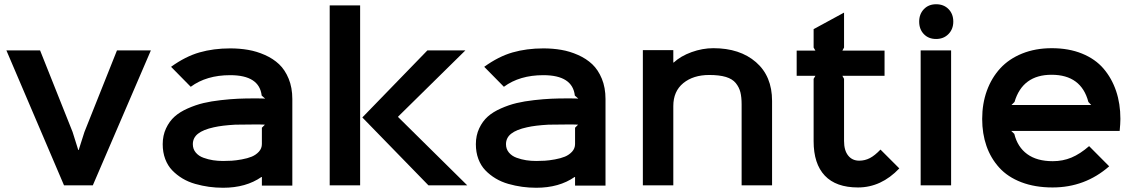

<svg xmlns="http://www.w3.org/2000/svg" viewBox="-20 -865 5303 896"><path d="M525.9 -629.9H684.1L413.1 0H278.8L9.8 -629.9H167L318.8 -249L345.2 -165H347.2L374 -249Z M1202.1 -269 1216.3 -283.2Q1206.5 -284.2 1172.9 -284.2Q1112.3 -284.2 1078.1 -283.2Q1016.6 -279.8 978 -271Q928.7 -260.3 904.3 -241.2Q879.9 -222.2 879.9 -191.9Q879.9 -169.4 893.6 -153.1Q907.2 -136.7 929.7 -128.7Q952.1 -120.6 974.4 -117.2Q996.6 -113.8 1021 -113.8Q1041.5 -113.8 1061.3 -115Q1081.1 -116.2 1108.2 -121.1Q1135.3 -126 1154.8 -134Q1174.3 -142.1 1188.2 -157.2Q1202.1 -172.4 1202.1 -192.9ZM1344.2 -402.8V1H1202.1V-39.1H1200.2Q1127.9 11.2 1021 11.2Q987.3 11.2 955.3 6.8Q923.3 2.4 890.9 -6.8Q858.4 -16.1 831.5 -32.2Q804.7 -48.3 783.7 -70.1Q762.7 -91.8 751 -123Q739.3 -154.3 739.3 -191.9Q739.3 -232.9 754.9 -266.1Q770.5 -299.3 794.9 -321Q819.3 -342.8 856.4 -359.1Q893.6 -375.5 929.4 -384Q965.3 -392.6 1011 -397.7Q1056.6 -402.8 1091.1 -404.3Q1125.5 -405.8 1167 -405.8Q1205.1 -405.8 1217.3 -404.8L1201.2 -418.9Q1190.4 -514.2 1054.2 -514.2Q943.4 -514.2 870.1 -460L778.3 -553.2Q845.2 -601.6 910.9 -620.4Q976.6 -639.2 1054.2 -639.2Q1098.1 -639.2 1137.9 -632.3Q1177.7 -625.5 1216.3 -608.4Q1254.9 -591.3 1282.5 -565.2Q1310.1 -539.1 1327.1 -497.6Q1344.2 -456.1 1344.2 -402.8Z M1660.6 -839.8V0H1518.6V-839.8ZM1837.9 -318.8 2160.6 0H1979.5L1670.9 -316.9L1974.6 -629.9H2151.9L1837.9 -320.8Z M2663.6 -269 2677.7 -283.2Q2668 -284.2 2634.3 -284.2Q2573.7 -284.2 2539.6 -283.2Q2478 -279.8 2439.5 -271Q2390.1 -260.3 2365.7 -241.2Q2341.3 -222.2 2341.3 -191.9Q2341.3 -169.4 2355 -153.1Q2368.7 -136.7 2391.1 -128.7Q2413.6 -120.6 2435.8 -117.2Q2458 -113.8 2482.4 -113.8Q2502.9 -113.8 2522.7 -115Q2542.5 -116.2 2569.6 -121.1Q2596.7 -126 2616.2 -134Q2635.7 -142.1 2649.7 -157.2Q2663.6 -172.4 2663.6 -192.9ZM2805.7 -402.8V1H2663.6V-39.1H2661.6Q2589.4 11.2 2482.4 11.2Q2448.7 11.2 2416.7 6.8Q2384.8 2.4 2352.3 -6.8Q2319.8 -16.1 2293 -32.2Q2266.1 -48.3 2245.1 -70.1Q2224.1 -91.8 2212.4 -123Q2200.7 -154.3 2200.7 -191.9Q2200.7 -232.9 2216.3 -266.1Q2231.9 -299.3 2256.3 -321Q2280.8 -342.8 2317.9 -359.1Q2355 -375.5 2390.9 -384Q2426.8 -392.6 2472.4 -397.7Q2518.1 -402.8 2552.5 -404.3Q2586.9 -405.8 2628.4 -405.8Q2666.5 -405.8 2678.7 -404.8L2662.6 -418.9Q2651.9 -514.2 2515.6 -514.2Q2404.8 -514.2 2331.5 -460L2239.7 -553.2Q2306.6 -601.6 2372.3 -620.4Q2438 -639.2 2515.6 -639.2Q2559.6 -639.2 2599.4 -632.3Q2639.2 -625.5 2677.7 -608.4Q2716.3 -591.3 2743.9 -565.2Q2771.5 -539.1 2788.6 -497.6Q2805.7 -456.1 2805.7 -402.8Z M3583 -394V0H3440.9V-377.9Q3440.9 -411.6 3435.1 -434.8Q3429.2 -458 3413.6 -477.3Q3397.9 -496.6 3367.4 -505.9Q3336.9 -515.1 3290 -515.1Q3215.3 -515.1 3168.7 -477.1Q3122.1 -439 3122.1 -370.1V0H2980V-630.9H3122.1V-573.2H3124Q3156.7 -603.5 3207.5 -621.8Q3258.3 -640.1 3309.1 -640.1Q3432.6 -640.1 3507.8 -575Q3583 -509.8 3583 -394Z M4088.9 -167 4176.8 -79.1Q4092.3 9.8 3983.9 9.8Q3881.3 9.8 3829.1 -45.4Q3776.9 -100.6 3776.9 -206.1V-497.1L3785.2 -511.2H3697.8V-628.9H3785.2L3776.9 -643.1V-729L3918.9 -806.2V-643.1L3911.1 -628.9H4107.9V-511.2H3911.1L3918.9 -497.1V-207Q3918.9 -163.1 3938 -139.2Q3957 -115.2 3989.7 -115.2Q4016.1 -115.2 4039.3 -127.2Q4062.5 -139.2 4088.9 -167Z M4418.5 -629.9V0H4276.4V-629.9ZM4428.7 -764.2Q4428.7 -729 4406.2 -706.1Q4383.8 -683.1 4348.6 -683.1Q4313 -683.1 4291.3 -705.8Q4269.5 -728.5 4269.5 -764.2Q4269.5 -799.3 4291.5 -822.3Q4313.5 -845.2 4348.6 -845.2Q4384.3 -845.2 4406.5 -822.5Q4428.7 -799.8 4428.7 -764.2Z M4700.2 -375H5072.3L5059.1 -389.2Q5025.9 -516.1 4887.2 -516.1Q4752 -516.1 4714.4 -389.2ZM5208.5 -310.1Q5208.5 -289.1 5205.1 -253.9H4699.2L4713.4 -240.2Q4728.5 -178.7 4773.7 -145.8Q4818.8 -112.8 4893.1 -112.8Q4939.5 -112.8 4980 -129.6Q5020.5 -146.5 5062.5 -183.1L5156.2 -88.9Q5043.5 9.8 4892.1 9.8Q4810.1 9.8 4746.3 -14.6Q4682.6 -39.1 4643.1 -82.8Q4603.5 -126.5 4583.5 -183.8Q4563.5 -241.2 4563.5 -310.1Q4563.5 -381.3 4585.4 -441.7Q4607.4 -502 4647.9 -546.1Q4688.5 -590.3 4750.2 -615.2Q4812 -640.1 4888.2 -640.1Q4967.3 -640.1 5029.3 -615Q5091.3 -589.8 5129.9 -544.7Q5168.5 -499.5 5188.5 -440.2Q5208.5 -380.9 5208.5 -310.1Z"/></svg>

Font: Sinkin Sans 600 SemiBold
Style: Regular
Weight: 600
Designer: Keith Bates
Foundry: K-Type
Version: Sinkin Sans (version 1.0)  by Keith Bates   •   © 2014   www